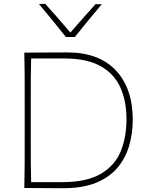

<svg xmlns="http://www.w3.org/2000/svg" viewBox="-20 -990 779 1011"><path d="M108 0Q109.5 -61 109.8 -117Q110 -173 110 -238V-475Q110 -540.5 109.8 -596.5Q109.5 -652.5 108 -713Q179.5 -713 229.5 -713.5Q279.5 -714 334 -714Q500.5 -714 589.8 -619.5Q679 -525 679 -360Q679 -284.5 659 -219Q639 -153.5 596 -104Q553 -54.5 483.5 -26.8Q414 1 315 1Q275.5 1 243 0.8Q210.5 0.5 178.5 0.2Q146.5 0 108 0ZM144 -31H316Q440.5 -32.5 512.8 -75.8Q585 -119 615.5 -193Q646 -267 646 -361Q646 -458.5 613.5 -530Q581 -601.5 511 -641Q441 -680.5 329 -682H144Q142.5 -631 142.2 -581.5Q142 -532 142 -475V-238Q142 -181 142.2 -131.5Q142.5 -82 144 -31ZM327 -795Q292.5 -838.5 257.2 -882Q222 -925.5 185 -969L218 -970Q252 -932.5 285.2 -894.5Q318.5 -856.5 350.5 -818.5Q383 -856 416 -893.2Q449 -930.5 483 -968H516Q479.5 -924.5 444 -881.5Q408.5 -838.5 374 -795Z"/></svg>

Font: Commissioner Flair Thin
Style: Regular
Weight: 100
Designer: Kostas Bartsokas
Foundry: Kostas Bartsokas
Version: Version 1.000; ttfautohint (v1.8.3)